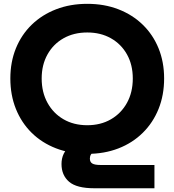

<svg xmlns="http://www.w3.org/2000/svg" viewBox="-20 -791 910 1002"><path d="M435.5 12Q346 11.5 272.2 -17Q198.5 -45.5 145.2 -98Q92 -150.5 63 -222.5Q34 -294.5 34 -381.5Q34 -467.5 63 -538.8Q92 -610 145.5 -662Q199 -714 272.8 -742.5Q346.5 -771 435.5 -771Q524.5 -771 598 -742.5Q671.5 -714 725 -662Q778.5 -610 807.5 -538.8Q836.5 -467.5 836.5 -381.5Q836.5 -294.5 807.5 -222.5Q778.5 -150.5 725 -97.8Q671.5 -45 598 -16.5Q524.5 12 435.5 12ZM435.5 -137.5Q505.5 -137.5 559 -168.5Q612.5 -199.5 642.8 -254.5Q673 -309.5 673 -381.5Q673 -452.5 642.8 -506.8Q612.5 -561 559 -591.2Q505.5 -621.5 435.5 -621.5Q365 -621.5 311.5 -591.2Q258 -561 227.8 -506.8Q197.5 -452.5 197.5 -381.5Q197.5 -309.5 227.8 -254.5Q258 -199.5 311.5 -168.5Q365 -137.5 435.5 -137.5ZM502 -22Q483 -11 471.5 -2.2Q460 6.5 454.5 15.5Q449 24.5 449 36.5Q449 55 462 62.5Q475 70 504.5 70H786V191.5H472.5Q380 191.5 340.5 157.5Q301 123.5 301 65Q301 6 346.8 -30.2Q392.5 -66.5 500 -85.5Z"/></svg>

Font: Hepta Slab ExtraLight
Style: Bold
Weight: 700
Version: Version 1.102